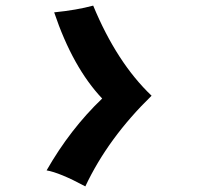

<svg xmlns="http://www.w3.org/2000/svg" viewBox="-20 -646 708 684"><path d="M312 -626Q396 -423 520 -305Q365 -154 284 18Q193 -31 146 -39Q230 -186 344 -295Q239 -406 173 -602Q253 -610 312 -626Z"/></svg>

Font: KN Bobohei
Style: Bold
Weight: 700
Designer: Kingnam Type Foundry
Version: Version 1.710;March 18, 2023